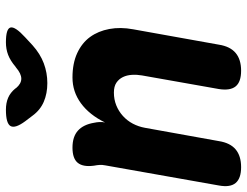

<svg xmlns="http://www.w3.org/2000/svg" viewBox="-122 -712 835 649"><g transform="rotate(-90 295.5 -387.5)"><path d="M121 -560Q158 -560 178.5 -541.5Q199 -523 205 -487Q207 -478 207.5 -468.5Q208 -459 206 -450Q232 -503 271 -531.5Q310 -560 358 -560Q406 -560 440.5 -544Q475 -528 495 -500.5Q515 -473 522 -435.5Q529 -398 521 -355L469 -65Q463 -27 441 -8.5Q419 10 381 10Q343 10 328 -8.5Q313 -27 319 -65L365 -325Q368 -342 367 -359Q366 -376 359.5 -389.5Q353 -403 340.5 -411.5Q328 -420 307 -420Q284 -420 264 -412Q244 -404 228 -389.5Q212 -375 202 -356Q192 -337 188 -315L143 -65Q137 -27 115 -8.5Q93 10 55 10Q17 10 1.5 -8.5Q-14 -27 -7 -65L61 -449Q63 -459 62.5 -468Q62 -477 60 -487Q55 -524 69.5 -542Q84 -560 121 -560ZM249 -785Q272 -785 289.5 -777.5Q307 -770 321 -753L322 -751Q337 -733 354 -733Q371 -733 392 -751L395 -753Q415 -770 434.5 -777.5Q454 -785 477 -785Q523 -785 527 -769.5Q531 -754 494 -720L467 -695Q438 -669 406 -657Q374 -645 339 -645Q304 -645 276 -657Q248 -669 229 -695L210 -720Q185 -754 194 -769.5Q203 -785 249 -785Z"/></g></svg>

Font: Maple Mono NL ExtraBold
Style: Italic
Weight: 800
Italic angle: -10°
Monospace: yes
Designer: subframe7536
Version: Version 7.000